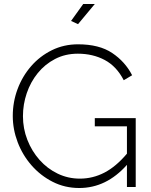

<svg xmlns="http://www.w3.org/2000/svg" viewBox="-20 -937 757 962"><path d="M377 5Q305 5 244 -26Q183 -57 138 -108.5Q93 -160 68.5 -224.5Q44 -289 44 -356Q44 -426 68 -490.5Q92 -555 136 -605.5Q180 -656 240 -685.5Q300 -715 371 -715Q477 -715 542 -671.5Q607 -628 642 -560L600 -535Q564 -605 504.5 -636.5Q445 -668 370 -668Q307 -668 256 -641.5Q205 -615 169 -570.5Q133 -526 114 -470Q95 -414 95 -355Q95 -293 117 -236.5Q139 -180 178 -136Q217 -92 269 -67Q321 -42 380 -42Q445 -42 503 -72Q561 -102 616 -167V-304H455V-345H660V0H616V-111Q513 5 377 5ZM371 -816 336 -832 397 -917H455Z"/></svg>

Font: Raleway Light
Style: Regular
Weight: 300
Designer: Matt McInerney, Pablo Impallari, Rodrigo Fuenzalida
Foundry: Matt McInerney, Pablo Impallari, Rodrigo Fuenzalida
Version: Version 4.026